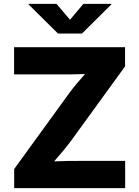

<svg xmlns="http://www.w3.org/2000/svg" viewBox="-20 -971 719 991"><path d="M53.2 0H626V-140.6H407.7C357.9 -140.6 308.6 -140.6 259.3 -138.2C291 -174.3 321.8 -210.4 348.1 -246.1L625.5 -628.4V-727.5H52.7V-586.9H283.2C328.6 -586.9 373.5 -586.9 418.9 -588.9C389.2 -555.7 360.4 -522 335.9 -488.3L53.2 -98.6ZM271.5 -951.2H127.4V-948.2L279.3 -797.9H403.3L554.7 -948.2V-951.2H410.6L341.3 -869.1Z"/></svg>

Font: Inter ExtraBold
Style: Regular
Weight: 800
Designer: Rasmus Andersson
Foundry: rsms
Version: Version 4.001;git-9221beed3